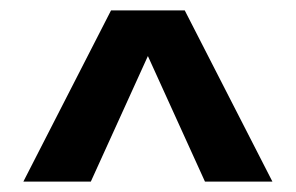

<svg xmlns="http://www.w3.org/2000/svg" viewBox="-20 -740 570 370"><path d="M336 -720 505 -390H375L265 -632L155 -390H25L194 -720Z"/></svg>

Font: CyStack Display SemiBold
Style: Regular
Weight: 600
Designer: Weizhong Zhang
Foundry: 本地遙控
Version: Version 1.000;Glyphs 3.1.2 (3151)